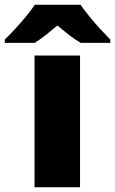

<svg xmlns="http://www.w3.org/2000/svg" viewBox="-78 -786 483 806"><path d="M258 0H67V-553H258ZM260 -766Q276 -743 298.5 -715.5Q321 -688 344.5 -662.5Q368 -637 385 -620V-606H261Q235 -621 212 -639Q189 -657 163 -679Q137 -657 115.5 -640Q94 -623 68 -606H-58V-620Q-39 -638 -15.5 -663.5Q8 -689 30.5 -716Q53 -743 68 -766Z"/></svg>

Font: Noto Sans Cham Black
Style: Regular
Weight: 900
Version: Version 2.002